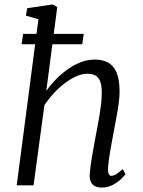

<svg xmlns="http://www.w3.org/2000/svg" viewBox="-20 -837 646 867"><path d="M77.5 -637 84.5 -684H358L351.5 -637ZM189 -426.5Q209 -454.5 234 -480Q259 -505.5 287.2 -525.2Q315.5 -545 346 -556.5Q376.5 -568 408 -568Q443 -568 468 -554.5Q493 -541 506.5 -509.2Q520 -477.5 520 -423Q520 -399.5 515.8 -368.8Q511.5 -338 505.5 -306Q499.5 -274 494.5 -247Q491 -228.5 487 -206.8Q483 -185 479 -162.5Q475 -140 472 -118.5Q469 -97 467.5 -78.5Q467 -61.5 470.8 -52.2Q474.5 -43 482 -43Q493.5 -43 505 -50.5Q516.5 -58 534.5 -73.5L546.5 -50.5Q543 -44.5 528.2 -30Q513.5 -15.5 490.8 -2.8Q468 10 440 10Q422 10 409.5 4Q397 -2 390.8 -14.8Q384.5 -27.5 385 -48.5Q386 -65.5 388.8 -87Q391.5 -108.5 395.8 -132Q400 -155.5 404.2 -178.8Q408.5 -202 412 -222.5Q416 -244 420.8 -268.5Q425.5 -293 429.8 -319Q434 -345 436.8 -370.2Q439.5 -395.5 439.5 -418Q439.5 -451.5 432.2 -470Q425 -488.5 410.8 -496.2Q396.5 -504 374.5 -504Q351.5 -504 325.5 -492.8Q299.5 -481.5 273.2 -461.8Q247 -442 223.2 -416.2Q199.5 -390.5 180.5 -362L131.5 0H55.5L153.5 -750L97 -766.5L103 -800L218 -817L238.5 -805Z"/></svg>

Font: Merriweather 7pt Light
Style: Italic
Weight: 300
Italic angle: -7.8°
Designer: Eben Sorkin
Foundry: Eben Sorkin
Version: Version 2.200;gftools[0.9.31]